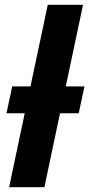

<svg xmlns="http://www.w3.org/2000/svg" viewBox="-20 -780 372 800"><path d="M18 0H165L230 -308H308L332 -420H254L326 -760H179L107 -420H31L7 -308H83Z"/></svg>

Font: Noto Sans
Style: Bold Italic
Weight: 700
Italic angle: -12°
Designer: Monotype Design Team
Foundry: Monotype Imaging Inc.
Version: Version 2.013